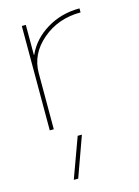

<svg xmlns="http://www.w3.org/2000/svg" viewBox="-119 -597 671 924"><g transform="rotate(-15 216.0 -135.0)"><path d="M131 260 204 60H225L153 260ZM101 -371H103Q135 -442 207.5 -486Q280 -530 371 -530V-510Q259 -510 180 -442.5Q101 -375 101 -280V0H81V-520H101Z"/></g></svg>

Font: M PLUS 1p Thin
Style: Regular
Weight: 250
Version: Version 1.062